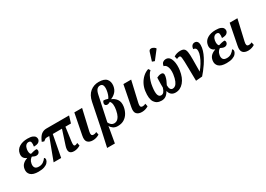

<svg xmlns="http://www.w3.org/2000/svg" viewBox="1 -1854 4331 3128"><g transform="rotate(-30 2166.5 -290.5)"><path d="M220 10Q118 10 74.5 -32.5Q31 -75 42 -143Q51 -198 86 -229.5Q121 -261 166 -274L167 -279Q130 -292 111 -322.5Q92 -353 100 -399Q111 -470 173.5 -509Q236 -548 329 -548Q390 -548 424 -533.5Q458 -519 470 -496Q482 -473 478 -449Q473 -422 448 -402.5Q423 -383 357 -382Q366 -433 359 -462Q352 -491 317 -491Q286 -491 265 -468Q244 -445 237 -404Q231 -367 237 -340Q243 -313 257 -304Q283 -312 314.5 -319Q346 -326 371 -326Q388 -311 384 -283Q380 -262 363.5 -248Q347 -234 321 -234Q302 -234 283.5 -241.5Q265 -249 246 -258Q229 -249 210 -225.5Q191 -202 184 -161Q176 -115 195 -87Q214 -59 267 -59Q317 -59 352.5 -84.5Q388 -110 407 -141Q415 -136 421 -125Q427 -114 424 -98Q419 -70 396.5 -45.5Q374 -21 331 -5.5Q288 10 220 10Z M507 0 660 -407H618Q596 -407 584 -400.5Q572 -394 546 -372L506 -386Q542 -472 584 -504Q626 -536 680 -536H1107L1068 -407H964L929 -151Q923 -108 927 -86.5Q931 -65 951 -65Q957 -65 969.5 -68.5Q982 -72 998 -81L1009 -26Q949 10 890 10Q764 10 811 -136L899 -407H726L649 0Z M1244 10Q1177 10 1144.5 -26Q1112 -62 1130 -148L1206 -536H1352L1262 -145Q1253 -106 1260.5 -85.5Q1268 -65 1299 -65Q1313 -65 1325 -68Q1337 -71 1355 -80L1366 -26Q1345 -12 1312.5 -1Q1280 10 1244 10Z M1379 233 1452 -98 1542 -541Q1565 -656 1634 -712Q1703 -768 1795 -768Q1901 -768 1942 -719.5Q1983 -671 1973 -594Q1963 -527 1925 -486Q1887 -445 1834 -424V-422Q1891 -400 1926 -350.5Q1961 -301 1950 -219Q1941 -157 1912 -104.5Q1883 -52 1833 -20Q1783 12 1711 12Q1658 12 1623.5 -13.5Q1589 -39 1579 -66H1577L1525 233ZM1685 -56Q1710 -56 1734.5 -70.5Q1759 -85 1779.5 -121Q1800 -157 1813 -223Q1837 -347 1793 -395Q1779 -387 1764.5 -381.5Q1750 -376 1741 -376Q1718 -375 1704 -387.5Q1690 -400 1693 -424Q1694 -433 1699 -445Q1704 -457 1714 -467Q1728 -468 1750 -463.5Q1772 -459 1796 -451Q1813 -475 1825 -509Q1837 -543 1843 -585Q1851 -643 1837.5 -675Q1824 -707 1786 -707Q1752 -707 1727 -681Q1702 -655 1688 -587L1590 -126Q1602 -97 1626 -76.5Q1650 -56 1685 -56Z M2167 10Q2100 10 2067.5 -26Q2035 -62 2053 -148L2129 -536H2275L2185 -145Q2176 -106 2183.5 -85.5Q2191 -65 2222 -65Q2236 -65 2248 -68Q2260 -71 2278 -80L2289 -26Q2268 -12 2235.5 -1Q2203 10 2167 10Z M2381 -260Q2391 -330 2422 -388Q2453 -446 2499 -487Q2545 -528 2601 -546L2625 -512Q2596 -487 2574.5 -447Q2553 -407 2538 -359.5Q2523 -312 2517 -263Q2503 -163 2517 -116Q2531 -69 2572 -69Q2602 -69 2622 -92.5Q2642 -116 2657 -165Q2656 -198 2656.5 -233.5Q2657 -269 2658 -300.5Q2659 -332 2660 -351Q2676 -359 2697.5 -366.5Q2719 -374 2742 -374Q2800 -374 2786 -304Q2778 -265 2765.5 -236Q2753 -207 2732 -166Q2732 -69 2791 -69Q2816 -69 2839.5 -87Q2863 -105 2882.5 -149Q2902 -193 2913 -271Q2919 -318 2914 -359Q2909 -400 2891 -427.5Q2873 -455 2842 -461Q2849 -508 2873.5 -526Q2898 -544 2928 -544Q2969 -544 2993.5 -518Q3018 -492 3029.5 -451Q3041 -410 3042 -362.5Q3043 -315 3037 -273Q3018 -140 2953.5 -65Q2889 10 2799 10Q2751 10 2721 -15.5Q2691 -41 2680 -88Q2651 -36 2617 -13Q2583 10 2537 10Q2447 10 2404.5 -55Q2362 -120 2381 -260ZM2760 -603 2714 -620 2762 -774Q2771 -804 2792 -811Q2813 -818 2838 -808Q2863 -798 2885 -775L2884 -763Z M3077 -507Q3105 -526 3138 -534.5Q3171 -543 3199 -543Q3247 -543 3270.5 -524.5Q3294 -506 3302 -457.5Q3310 -409 3309 -320.5Q3308 -232 3307 -93H3309Q3348 -138 3381 -192.5Q3414 -247 3434.5 -300.5Q3455 -354 3455 -396Q3455 -430 3439 -445Q3423 -460 3399 -459Q3401 -499 3420.5 -521.5Q3440 -544 3473 -544Q3501 -544 3519.5 -523.5Q3538 -503 3538 -456Q3538 -409 3522 -357.5Q3506 -306 3479 -254.5Q3452 -203 3420.5 -155.5Q3389 -108 3357.5 -68.5Q3326 -29 3301 -1L3181 9Q3179 -124 3177.5 -212Q3176 -300 3174.5 -351.5Q3173 -403 3169 -428Q3165 -453 3158 -460.5Q3151 -468 3139 -468Q3129 -468 3117 -464Q3105 -460 3090 -453Z M3758 10Q3656 10 3612.5 -32.5Q3569 -75 3580 -143Q3589 -198 3624 -229.5Q3659 -261 3704 -274L3705 -279Q3668 -292 3649 -322.5Q3630 -353 3638 -399Q3649 -470 3711.5 -509Q3774 -548 3867 -548Q3928 -548 3962 -533.5Q3996 -519 4008 -496Q4020 -473 4016 -449Q4011 -422 3986 -402.5Q3961 -383 3895 -382Q3904 -433 3897 -462Q3890 -491 3855 -491Q3824 -491 3803 -468Q3782 -445 3775 -404Q3769 -367 3775 -340Q3781 -313 3795 -304Q3821 -312 3852.5 -319Q3884 -326 3909 -326Q3926 -311 3922 -283Q3918 -262 3901.5 -248Q3885 -234 3859 -234Q3840 -234 3821.5 -241.5Q3803 -249 3784 -258Q3767 -249 3748 -225.5Q3729 -202 3722 -161Q3714 -115 3733 -87Q3752 -59 3805 -59Q3855 -59 3890.5 -84.5Q3926 -110 3945 -141Q3953 -136 3959 -125Q3965 -114 3962 -98Q3957 -70 3934.5 -45.5Q3912 -21 3869 -5.5Q3826 10 3758 10Z M4166 10Q4099 10 4066.5 -26Q4034 -62 4052 -148L4128 -536H4274L4184 -145Q4175 -106 4182.5 -85.5Q4190 -65 4221 -65Q4235 -65 4247 -68Q4259 -71 4277 -80L4288 -26Q4267 -12 4234.5 -1Q4202 10 4166 10Z"/></g></svg>

Font: Noto Serif Condensed
Style: Bold Italic
Weight: 700
Width: 3
Italic angle: -12°
Designer: Monotype Design Team
Foundry: Monotype Imaging Inc.
Version: Version 2.014